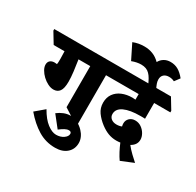

<svg xmlns="http://www.w3.org/2000/svg" viewBox="-310 -1156 1731 1700"><g transform="rotate(30 555.5 -306.5)"><path d="M186 -159Q158 -159 128 -174Q98 -189 72.5 -213Q47 -237 31.5 -264.5Q16 -292 16 -316Q16 -343 32.5 -357.5Q49 -372 78 -372Q90 -372 102 -370Q105 -382 105 -424Q105 -465 103 -502H-8L-74 -611V-627H595L661 -518V-502H527V10H510L366 -82V-502H246Q255 -446 262 -387.5Q269 -329 269 -287Q269 -217 247.5 -188Q226 -159 186 -159Z M456 280Q360 280 280.5 231.5Q201 183 130 99L221 22Q266 101 315.5 138.5Q365 176 406 176Q450 176 481.5 154.5Q513 133 513 106Q513 97 507 90.5Q501 84 488 84Q468 84 445.5 96.5Q423 109 397 129L306 14Q336 -9 368.5 -22Q401 -35 435 -35Q473 -35 509 -16.5Q545 2 572 31Q594 54 606.5 82Q619 110 619 139Q619 202 575 241Q531 280 456 280Z M1011 94Q991 66 971 28Q951 -10 935 -49Q915 -46 894 -46Q851 -46 812 -60.5Q773 -75 732 -106Q686 -141 656 -183Q626 -225 626 -280Q626 -333 652.5 -370.5Q679 -408 725.5 -427.5Q772 -447 830 -447Q843 -447 861 -445V-502H579L513 -611V-627H1119L1185 -518V-502H1019V-341Q1010 -342 996.5 -342Q983 -342 972 -342Q866 -342 807 -314.5Q748 -287 748 -234Q748 -205 769.5 -187.5Q791 -170 825 -170Q854 -170 877 -180Q873 -195 873 -210Q873 -242 895.5 -263.5Q918 -285 953 -285Q988 -285 1016 -265.5Q1044 -246 1060.5 -217Q1077 -188 1077 -160Q1077 -131 1062.5 -110Q1048 -89 1022 -75Q1047 -43 1081 -10.5Q1115 22 1138 42Z M894 -614Q880 -645 867 -668Q854 -691 838 -707Q807 -740 751 -740Q707 -740 657 -721L582 -872Q610 -883 637.5 -888Q665 -893 696 -893Q742 -893 782 -877.5Q822 -862 857 -827Q872 -856 900 -873Q928 -890 965 -890Q1009 -890 1044 -870Q1079 -850 1113 -808L1074 -756Q1063 -762 1049.5 -765.5Q1036 -769 1019 -769Q986 -769 966.5 -751.5Q947 -734 947 -702Q947 -682 954 -662.5Q961 -643 975 -614Z"/></g></svg>

Font: Noto Serif Devanagari Black
Style: Regular
Weight: 900
Designer: Universal Thirst, Indian Type Foundry and the Monotype Design Team
Foundry: Monotype Imaging Inc.
Version: Version 2.004; ttfautohint (v1.8.4.7-5d5b)